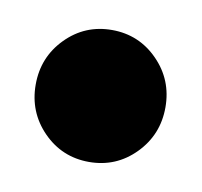

<svg xmlns="http://www.w3.org/2000/svg" viewBox="-37 -210 272 259"><g transform="rotate(10 98.5 -80.5)"><path d="M161.6 -16.6Q135.7 9.8 98.6 9.8Q61.5 9.8 35.6 -16.6Q9.8 -43 9.8 -80.6Q9.8 -118.2 35.6 -144.5Q61.5 -170.9 98.6 -170.9Q135.7 -170.9 161.6 -144.5Q187.5 -118.2 187.5 -80.6Q187.5 -43 161.6 -16.6Z"/></g></svg>

Font: Classica
Style: Bold
Weight: 700
Designer: Wojciech Kalinowski "wmk69" (wmk69@o2.pl)
Foundry: Wojciech Kalinowski "wmk69" (wmk69@o2.pl)
Version: Version 2.1.1; 2021-05-14